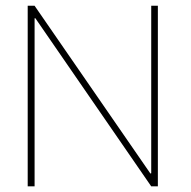

<svg xmlns="http://www.w3.org/2000/svg" viewBox="-20 -660 677 680"><path d="M539.1 -639.6V0H515.6L105 -595.7L102.5 -595.2V0H78.1V-639.6H102.5L512.7 -45.4L515.6 -46.4V-639.6Z"/></svg>

Font: Yantramanav Thin
Style: Regular
Weight: 250
Version: Version 1.001;PS 1.0;hotconv 1.0.72;makeotf.lib2.5.5900; ttf